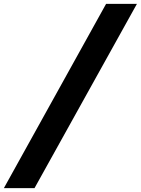

<svg xmlns="http://www.w3.org/2000/svg" viewBox="-87 -760 726 990"><path d="M-67 210 460 -740H619L91 210Z"/></svg>

Font: Georama ExtraExtended
Style: Bold Italic
Weight: 700
Width: 8
Italic angle: -9°
Designer: Jean-Baptiste Levee
Foundry: Production Type
Version: Version 1.000